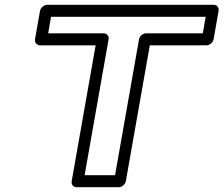

<svg xmlns="http://www.w3.org/2000/svg" viewBox="-20 -756 932 801"><path d="M826 -617H589C574 -617 562 -603 560 -592L460 -25H333L433 -592C436 -607 424 -617 413 -617H181L193 -686H838ZM842 -567C853 -567 868 -577 871 -592L892 -711C894 -722 887 -736 872 -736H177C166 -736 150 -726 147 -711L126 -592C124 -581 132 -567 147 -567H379L279 0C277 11 284 25 299 25H476C487 25 502 15 505 0L605 -567Z"/></svg>

Font: Asimov
Style: XWidOuIt
Weight: 500
Designer: Google
Version: Version 2.000980; 2014